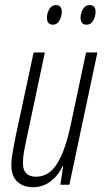

<svg xmlns="http://www.w3.org/2000/svg" viewBox="-20 -740 419 769"><path d="M112.8 9.8Q72.3 9.8 48.8 -12.9Q25.4 -35.6 25.4 -79.6Q25.4 -101.1 31 -132.3Q36.6 -163.6 42 -190.9L114.7 -529.8H159.7L87.4 -189Q81.5 -162.6 76.7 -136.2Q71.8 -109.9 71.8 -86.9Q71.8 -32.2 124.5 -32.2Q176.3 -32.2 209.2 -85.4Q242.2 -138.7 263.7 -242.2L324.7 -529.8H370.1L257.8 0H221.7L232.9 -74.2H230.5Q211.4 -34.2 180.7 -12.2Q149.9 9.8 112.8 9.8ZM327.1 -641.1Q302.7 -641.1 302.7 -668.9Q302.7 -687 312.3 -703.4Q321.8 -719.7 339.4 -719.7Q362.8 -719.7 362.8 -692.4Q362.8 -673.8 353.3 -657.5Q343.8 -641.1 327.1 -641.1ZM192.4 -641.1Q168 -641.1 168 -668.9Q168 -687 177.5 -703.4Q187 -719.7 204.1 -719.7Q227.5 -719.7 227.5 -692.4Q227.5 -673.8 218 -657.5Q208.5 -641.1 192.4 -641.1Z"/></svg>

Font: Open Sans Condensed Light
Style: Italic
Weight: 300
Width: 3
Italic angle: -12°
Designer: Monotype Design Team
Foundry: Monotype Imaging Inc.
Version: Version 3.000; ttfautohint (v1.8.4)